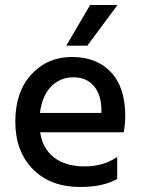

<svg xmlns="http://www.w3.org/2000/svg" viewBox="-20 -740 565 765"><path d="M328 -558H244L339 -720H448ZM139 -290H384V-308Q382 -365 353 -398.5Q324 -432 272 -432Q220 -432 184 -395.5Q148 -359 139 -290ZM299 5Q181 5 111 -66Q41 -137 41 -255.5Q41 -374 105 -443.5Q169 -513 267 -513Q365 -513 422 -452.5Q479 -392 479 -278Q479 -247 473 -213H140Q150 -147 196 -112Q242 -77 317.5 -77Q393 -77 447 -115V-27Q391 5 299 5Z"/></svg>

Font: Hind Colombo Medium
Style: Regular
Weight: 500
Designer: Jyotish Sonowal, Aditi Pimprikar
Foundry: Indian Type Foundry
Version: Version 1.000;PS 1.0;hotconv 1.0.86;makeotf.lib2.5.63406; tt